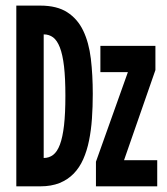

<svg xmlns="http://www.w3.org/2000/svg" viewBox="-20 -658 590 678"><path d="M528.8 -410.6 418 -92.3H535.2V0H318.8V-86.9L431.6 -403.3H334.5V-496.1H528.8ZM307.6 -326.2Q307.6 -281.2 304.7 -239.5Q301.8 -197.8 294.4 -161.6Q287.1 -125.5 273.9 -95.7Q260.7 -65.9 240 -44.7Q219.2 -23.4 190.2 -11.7Q161.1 0 122.1 0H37.6V-638.2H122.1Q181.2 -638.2 217.5 -614.7Q253.9 -591.3 273.9 -549.6Q293.9 -507.8 300.8 -450.7Q307.6 -393.6 307.6 -326.2ZM210.9 -319.8Q210.9 -381.8 206.1 -423.6Q201.2 -465.3 191.4 -490.5Q181.6 -515.6 167.5 -526.1Q153.3 -536.6 134.3 -536.6V-100.1Q153.3 -100.1 167.7 -111.1Q182.1 -122.1 191.7 -147.7Q201.2 -173.3 206.1 -215.3Q210.9 -257.3 210.9 -319.8Z"/></svg>

Font: Code New Roman
Style: Bold
Weight: 700
Monospace: yes
Designer: Sam Radian
Foundry: Code New Roman
Version: Version 1.508 October 19, 2014